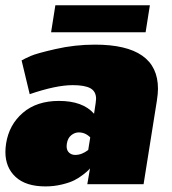

<svg xmlns="http://www.w3.org/2000/svg" viewBox="-25 -682 637 711"><path d="M164.2 -562.5 180 -662.5H530L514.2 -562.5ZM222.5 -150Q221.7 -146.7 221.7 -140.8Q221.7 -125 230.8 -116.7Q240 -108.3 253.3 -108.3Q278.3 -108.3 301.7 -126.7L309.2 -173.3Q290.8 -191.7 266.7 -191.7Q251.7 -191.7 238.8 -181.2Q225.8 -170.8 222.5 -150ZM-2.5 -150Q8.3 -220 59.6 -264.2Q110.8 -308.3 193.3 -308.3Q281.7 -308.3 323.3 -260.8L329.2 -300Q330.8 -311.7 330.8 -315.8Q330.8 -343.3 310 -355Q289.2 -366.7 244.2 -366.7Q182.5 -366.7 85 -333.3L55 -458.3Q66.7 -465 88.3 -474.6Q110 -484.2 180.8 -500.4Q251.7 -516.7 326.7 -516.7Q560 -516.7 560 -353.3Q560 -335 555.8 -308.3L506.7 0H298.3L308.3 -58.3Q305.8 -55.8 301.7 -51.2Q297.5 -46.7 282.5 -35Q267.5 -23.3 250.4 -14.6Q233.3 -5.8 204.2 1.2Q175 8.3 143.3 8.3Q70.8 8.3 32.9 -26.7Q-5 -61.7 -5 -119.2Q-5 -133.3 -2.5 -150Z"/></svg>

Font: BoonTook
Style: Italic
Weight: 400
Italic angle: -9°
Designer: Sungsit Sawaiwan
Foundry: FontUni
Version: Version 3.0